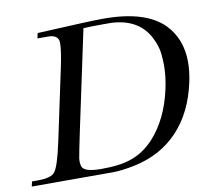

<svg xmlns="http://www.w3.org/2000/svg" viewBox="-90 -754 926 840"><g transform="rotate(-10 372.5 -334.5)"><path d="M319 -666Q380 -669 422 -669Q609 -669 690 -586Q753 -520 753 -418Q753 -377 743 -330Q715 -199 638.5 -118Q562 -37 443 -12Q384 0 346 0H-15L-10 -22H17Q76 -22 92 -44Q110 -66 133 -172L201 -492Q216 -564 216 -594Q216 -606 214 -612Q207 -629 184 -633Q179 -634 142 -634H122L127 -657ZM234 -201Q224 -155 218.5 -126Q213 -97 211 -86Q210 -79 210 -72Q210 -59 214 -48Q224 -23 299 -23Q341 -23 375 -27.5Q409 -32 437 -42.5Q465 -53 488 -69Q511 -85 533 -108Q607 -189 635 -318Q647 -374 647 -422Q647 -435 644.5 -470Q642 -505 620.5 -547.5Q599 -590 560 -614.5Q521 -639 465 -644Q458 -645 444 -645Q431 -645 411 -645Q385 -645 364 -644.5Q343 -644 328 -643Z"/></g></svg>

Font: New Athena Unicode
Style: Italic
Weight: 400
Designer: J. Rusten 1997; rev. by R. Hancock 2001, 2002, rev. by D. Mastronarde 2002-2019
Foundry: Society for Classical Studies (formerly American Philological Association)
Version: Version 5.008